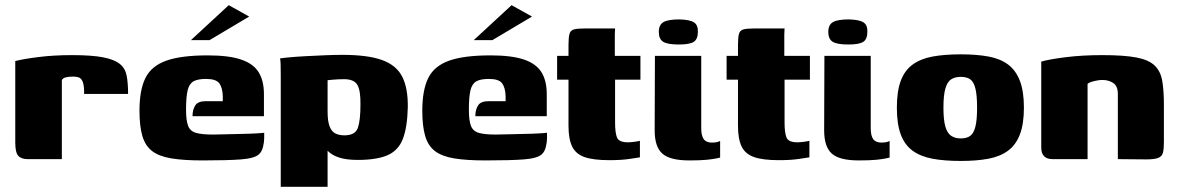

<svg xmlns="http://www.w3.org/2000/svg" viewBox="-20 -615 4550 742"><path d="M219 0H87Q62 0 50.5 -13Q39 -26 39 -64V-379Q69 -387 128.5 -394.5Q188 -402 258 -402Q335 -402 378.5 -393.5Q422 -385 443 -368Q464 -351 469.5 -322.5Q475 -294 475 -252H305V-266Q304 -291 298 -302.5Q292 -314 282.5 -316.5Q273 -319 262 -319Q246 -319 234 -316Q222 -313 219 -305Z M763 5Q689 5 641.5 -3Q594 -11 567.5 -31.5Q541 -52 530 -90Q519 -128 519 -187Q519 -267 542 -313.5Q565 -360 622.5 -380.5Q680 -401 783 -401Q864 -401 911.5 -385Q959 -369 979.5 -336Q1000 -303 1000 -251V-166H724Q724 -191 734.5 -207.5Q745 -224 775 -224H841V-243Q840 -276 827.5 -293Q815 -310 776 -310Q744 -310 727.5 -300.5Q711 -291 705 -265.5Q699 -240 699 -191Q699 -149 707 -128.5Q715 -108 737.5 -101.5Q760 -95 803 -95Q820 -95 850.5 -96Q881 -97 913.5 -97.5Q946 -98 971 -99.5Q996 -101 1001 -102V-81Q1001 -66 996.5 -47.5Q992 -29 981 -19Q964 -3 912 1Q860 5 763 5ZM718 -460 864 -595 943 -551 790 -460Z M1065 107V-325Q1065 -348 1064.5 -366.5Q1064 -385 1062 -389Q1071 -391 1098.5 -393.5Q1126 -396 1163 -398Q1200 -400 1237 -401.5Q1274 -403 1303 -403Q1401 -403 1456.5 -383Q1512 -363 1534.5 -318.5Q1557 -274 1556 -200Q1554 -123 1537 -78.5Q1520 -34 1478.5 -15.5Q1437 3 1363 3Q1319 3 1291 -6Q1263 -15 1247 -31.5Q1231 -48 1221 -69L1246 -77V107ZM1311 -92Q1353 -92 1363 -121Q1373 -150 1373 -210Q1374 -265 1361 -287Q1348 -309 1310 -309Q1300 -309 1288.5 -308.5Q1277 -308 1266 -307Q1255 -306 1246 -305V-184Q1246 -146 1254 -126Q1262 -106 1276.5 -99Q1291 -92 1311 -92Z M1856 5Q1782 5 1734.5 -3Q1687 -11 1660.5 -31.5Q1634 -52 1623 -90Q1612 -128 1612 -187Q1612 -267 1635 -313.5Q1658 -360 1715.5 -380.5Q1773 -401 1876 -401Q1957 -401 2004.5 -385Q2052 -369 2072.5 -336Q2093 -303 2093 -251V-166H1817Q1817 -191 1827.5 -207.5Q1838 -224 1868 -224H1934V-243Q1933 -276 1920.5 -293Q1908 -310 1869 -310Q1837 -310 1820.5 -300.5Q1804 -291 1798 -265.5Q1792 -240 1792 -191Q1792 -149 1800 -128.5Q1808 -108 1830.5 -101.5Q1853 -95 1896 -95Q1913 -95 1943.5 -96Q1974 -97 2006.5 -97.5Q2039 -98 2064 -99.5Q2089 -101 2094 -102V-81Q2094 -66 2089.5 -47.5Q2085 -29 2074 -19Q2057 -3 2005 1Q1953 5 1856 5ZM1811 -460 1957 -595 2036 -551 1883 -460Z M2335 4Q2273 4 2239 -8Q2205 -20 2191 -49Q2177 -78 2177 -129V-307H2133V-399H2177V-442Q2177 -471 2181 -484.5Q2185 -498 2198.5 -501.5Q2212 -505 2240 -505H2357Q2357 -500 2356.5 -494Q2356 -488 2356 -481V-399H2455V-307H2357V-142Q2357 -102 2364.5 -83.5Q2372 -65 2407 -65Q2416 -65 2431.5 -67Q2447 -69 2453 -71V-7Q2446 -6 2414 -1Q2382 4 2335 4Z M2644 5Q2569 5 2539.5 -21.5Q2510 -48 2510 -111L2511 -399H2690V-119Q2690 -91 2699.5 -77.5Q2709 -64 2731 -64Q2746 -64 2753.5 -66.5Q2761 -69 2763 -70V-6Q2759 -5 2747 -2.5Q2735 0 2711 2.5Q2687 5 2644 5ZM2603 -443Q2560 -443 2543 -453.5Q2526 -464 2526 -492Q2526 -519 2544 -529.5Q2562 -540 2605 -540Q2646 -539 2662 -528.5Q2678 -518 2677 -492Q2677 -464 2661.5 -453.5Q2646 -443 2603 -443Z M2990 4Q2928 4 2894 -8Q2860 -20 2846 -49Q2832 -78 2832 -129V-307H2788V-399H2832V-442Q2832 -471 2836 -484.5Q2840 -498 2853.5 -501.5Q2867 -505 2895 -505H3012Q3012 -500 3011.5 -494Q3011 -488 3011 -481V-399H3110V-307H3012V-142Q3012 -102 3019.5 -83.5Q3027 -65 3062 -65Q3071 -65 3086.5 -67Q3102 -69 3108 -71V-7Q3101 -6 3069 -1Q3037 4 2990 4Z M3299 5Q3224 5 3194.5 -21.5Q3165 -48 3165 -111L3166 -399H3345V-119Q3345 -91 3354.5 -77.5Q3364 -64 3386 -64Q3401 -64 3408.5 -66.5Q3416 -69 3418 -70V-6Q3414 -5 3402 -2.5Q3390 0 3366 2.5Q3342 5 3299 5ZM3258 -443Q3215 -443 3198 -453.5Q3181 -464 3181 -492Q3181 -519 3199 -529.5Q3217 -540 3260 -540Q3301 -539 3317 -528.5Q3333 -518 3332 -492Q3332 -464 3316.5 -453.5Q3301 -443 3258 -443Z M3693 7Q3630 7 3584 -1.5Q3538 -10 3507 -32.5Q3476 -55 3461 -95.5Q3446 -136 3446 -199Q3446 -262 3461 -302.5Q3476 -343 3507 -365.5Q3538 -388 3584 -396.5Q3630 -405 3693 -405Q3755 -405 3800.5 -396.5Q3846 -388 3876 -365.5Q3906 -343 3921.5 -302.5Q3937 -262 3937 -199Q3937 -136 3921.5 -95.5Q3906 -55 3875.5 -32.5Q3845 -10 3799.5 -1.5Q3754 7 3693 7ZM3693 -80Q3716 -80 3729.5 -90Q3743 -100 3749.5 -125.5Q3756 -151 3756 -199Q3756 -247 3749.5 -273Q3743 -299 3729.5 -308.5Q3716 -318 3693 -318Q3671 -318 3656 -308.5Q3641 -299 3633.5 -273Q3626 -247 3626 -199Q3626 -151 3633.5 -125.5Q3641 -100 3656 -90Q3671 -80 3693 -80Z M4048 0Q4004 0 4004 -45V-377Q4035 -386 4099 -394Q4163 -402 4240 -402Q4323 -402 4371 -393Q4419 -384 4442 -362Q4465 -340 4471.5 -303Q4478 -266 4478 -209V-66Q4478 -40 4474.5 -25.5Q4471 -11 4456.5 -5Q4442 1 4410 1L4300 0V-252Q4300 -282 4282.5 -294Q4265 -306 4240 -306Q4231 -306 4220 -304Q4209 -302 4199 -299Q4189 -296 4183 -291V0Z"/></svg>

Font: Genos Thin ExtraBold
Style: Regular
Weight: 800
Version: Version 1.010